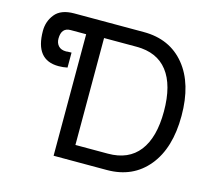

<svg xmlns="http://www.w3.org/2000/svg" viewBox="-104 -854 1084 980"><g transform="rotate(15 438.0 -364.5)"><path d="M163.1 -448.2Q40 -448.2 40 -602.1Q40 -651.9 70.3 -689.9Q101.1 -729 171.9 -729H539.1Q677.2 -729 756.8 -631.8Q835.9 -535.2 835.9 -365.2Q835.9 -194.8 756.3 -97.7Q676.3 0 539.1 0H257.8V-642.1H175.8Q127 -642.1 127 -584Q127 -561 140.6 -545.9Q154.3 -530.8 181.2 -530.8Q181.6 -530.8 182.6 -530.8Q183.6 -530.8 184.6 -531Q185.5 -531.2 187.3 -531.5Q189 -531.7 190.9 -531.7Q196.3 -532.2 210 -532.2V-453.1Q187 -448.2 163.1 -448.2ZM351.1 -82H522.9Q631.3 -82 687 -153.8Q743.2 -226.1 743.2 -363.8Q743.2 -502.9 687 -575.2Q631.3 -647 522.9 -647H351.1Z"/></g></svg>

Font: Miedinger*
Style: Book
Weight: 400
Version: Version 001.000